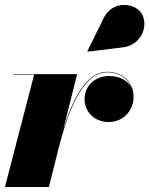

<svg xmlns="http://www.w3.org/2000/svg" viewBox="-20 -762 608 782"><path d="M479.5 -569C559.5 -578.5 587.5 -662.5 554.5 -710.5C527.5 -749.5 438.5 -762.5 402 -688L335.5 -552.5L336 -551.5ZM119 -458 0 0H179L220 -163C251.5 -284.5 310 -467.5 416.5 -467.5C466 -467.5 506 -441 518.5 -397C505.5 -433.5 467.5 -452.5 424 -452.5C370.5 -452.5 324.5 -415 324.5 -358.5C324.5 -303.5 367.5 -265 422.5 -265C480.5 -265 524 -309.5 524 -368.5C524 -430.5 477 -469.5 416.5 -469.5C327 -469.5 272 -346 237.5 -233.5L294 -460H35V-458Z"/></svg>

Font: Bodoni* 96pt Fatface
Style: Italic
Weight: 900
Italic angle: -13°
Version: Version 2.3